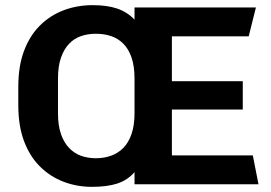

<svg xmlns="http://www.w3.org/2000/svg" viewBox="-20 -715 1053 745"><path d="M337 10Q278 10 226 -10Q174 -30 134.5 -69.5Q95 -109 73 -168Q51 -227 51 -307V-378Q51 -458 73 -517Q95 -576 134.5 -615.5Q174 -655 226.5 -675Q279 -695 340 -695Q395 -695 434 -682Q473 -669 502 -639V-686H973L945 -574H647V-400H922V-290H647V-112H961L983 0H502V-47Q475 -16 435.5 -3Q396 10 337 10ZM352 -101Q384 -101 411.5 -111Q439 -121 459 -141.5Q479 -162 490.5 -195.5Q502 -229 502 -276V-410Q502 -458 490.5 -491.5Q479 -525 458.5 -545.5Q438 -566 411 -575Q384 -584 352 -584Q321 -584 294.5 -575Q268 -566 248 -545Q228 -524 216.5 -491Q205 -458 205 -410V-276Q205 -228 216.5 -195Q228 -162 248 -141Q268 -120 294.5 -110.5Q321 -101 352 -101Z"/></svg>

Font: Chivo SemiBold
Style: Regular
Weight: 600
Designer: Hector Gatti
Foundry: Omnibus-Type
Version: Version 2.002